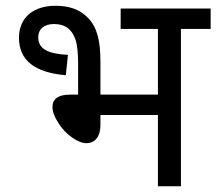

<svg xmlns="http://www.w3.org/2000/svg" viewBox="-20 -652 757 672"><path d="M331.5 -436.5C331.5 -506.8 320.8 -554.2 290 -587.4C258.8 -620.6 220.2 -631.8 173.8 -631.8C103 -631.8 46.4 -595.7 46.4 -519.5C46.4 -441.4 101.1 -397.9 210.4 -388.7L217.8 -460C147.5 -463.4 113.8 -481 113.8 -521.5C113.8 -548.8 132.3 -567.9 168.9 -567.9C188 -567.9 203.6 -563.5 216.3 -554.7C228.5 -545.4 237.8 -531.7 244.1 -513.7C250.5 -495.1 253.4 -465.8 253.4 -426.3V-320.8H224.1C184.6 -320.8 163.6 -305.7 163.6 -277.8C163.6 -261.7 170.4 -243.2 183.6 -222.7C196.8 -201.7 212.4 -184.6 231.4 -171.4C250.5 -157.7 267.6 -150.9 283.2 -150.9C312.5 -150.9 331.5 -174.3 331.5 -213.4V-249.5H532.7V0H613.3V-550.8H717.3V-622.1H402.3V-550.8H532.7V-320.8H331.5Z"/></svg>

Font: Noto Reveo Sans
Style: Regular
Weight: 400
Designer: Monotype Design team
Foundry: Monotype Imaging Inc.
Version: Version 1.04